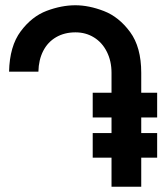

<svg xmlns="http://www.w3.org/2000/svg" viewBox="-20 -710 640 730"><path d="M266.5 -690Q318 -690 375 -668Q432 -646 474.5 -588.5Q517 -531 517 -433V-357.5H577.5V-263.5H517V-204H577.5V-110.5H517V0H404V-110.5H332.5V-204H404V-263.5H332.5V-357.5H404V-433Q404 -478 386.2 -513.2Q368.5 -548.5 337.2 -567.8Q306 -587 267 -587Q225 -587 193.2 -568.5Q161.5 -550 144.2 -516.2Q127 -482.5 126 -437.5H14.5Q16.5 -534.5 58.8 -591Q101 -647.5 157.5 -668.8Q214 -690 266.5 -690Z"/></svg>

Font: JuliaMono ExtraBold
Style: Regular
Weight: 800
Monospace: yes
Designer: cormullion
Foundry: corm
Version: Version 0.055; ttfautohint (v1.8.4)